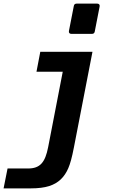

<svg xmlns="http://www.w3.org/2000/svg" viewBox="-31 -833 653 1060"><path d="M362.8 -646H476.6C485.4 -646 490.7 -650.4 492.2 -659.2L519 -796.9C521 -806.6 515.6 -813 505.9 -813H392.1C383.3 -813 377.9 -808.6 376.5 -799.8L349.6 -662.1C347.7 -652.3 353 -646 362.8 -646ZM-11.2 207H138.7C180.2 207 213.9 202.6 240.2 194.3C291 178.2 324.7 145.5 346.2 95.2C356.4 71.3 365.7 39.6 377.4 -21L479.5 -546.9H191.4L170.4 -437H315.4L234.9 -21C218.3 64.5 189.9 97.2 123.5 97.2H10.7Z"/></svg>

Font: Hack
Style: Bold Oblique
Weight: 700
Italic angle: -12°
Monospace: yes
Designer: Christopher Simpkins
Foundry: Christopher Simpkins
Version: Version 2.010